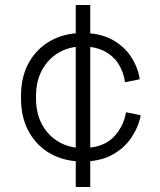

<svg xmlns="http://www.w3.org/2000/svg" viewBox="-20 -632 639 768"><path d="M310 14Q239 14 183.5 -16.5Q128 -47 96 -104Q64 -161 64 -238V-248Q64 -326 96 -382.5Q128 -439 183.5 -469.5Q239 -500 310 -500Q380 -500 428.5 -473.5Q477 -447 504.5 -404.5Q532 -362 539 -315L480 -303Q475 -342 455 -374.5Q435 -407 399 -426.5Q363 -446 310 -446Q257 -446 215 -421.5Q173 -397 148.5 -352.5Q124 -308 124 -247V-239Q124 -178 148.5 -133.5Q173 -89 215 -64.5Q257 -40 310 -40Q390 -40 432 -81.5Q474 -123 484 -183L543 -171Q534 -124 505.5 -81.5Q477 -39 428.5 -12.5Q380 14 310 14ZM341 116H283V-612H341Z"/></svg>

Font: Space Grotesk Variable Light
Style: Regular
Weight: 300
Designer: Florian Karsten
Foundry: Florian Karsten
Version: Version 2.000